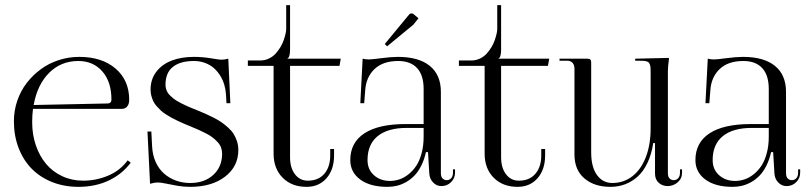

<svg xmlns="http://www.w3.org/2000/svg" viewBox="-20 -719 3150 746"><path d="M34 -248Q34 -288.8 46.9 -326.9Q59.8 -365 83.2 -395.8Q106.8 -426.5 138 -449.6Q169.2 -472.8 208 -485.4Q246.8 -498 288 -498Q376 -498 429 -452.6Q482 -407.2 482 -331Q482 -315.2 474.4 -305.6Q466.8 -296 454 -296H108.2Q105 -272.2 105 -244Q105 -196.2 119.2 -154.5Q133.5 -112.8 158.9 -82.4Q184.2 -52 221.6 -34.5Q259 -17 303 -17Q353.8 -17 400.2 -36.6Q446.8 -56.2 476 -96L488 -87Q454.5 -42.2 402.4 -17.6Q350.2 7 285 7Q229.5 7 182.6 -11.6Q135.8 -30.2 103.1 -63.5Q70.5 -96.8 52.2 -144.2Q34 -191.8 34 -248ZM110.8 -311 399 -317Q405.2 -317 409.1 -320.9Q413 -324.8 413 -332Q413 -401.2 377.6 -441.6Q342.2 -482 284 -482Q217 -482 171 -436.1Q125 -390.2 110.8 -311Z M719 7Q694 7 669.1 2.8Q644.2 -1.5 624.4 -5.8Q604.5 -10 592 -10Q580.5 -10 563 -5L553 -208H568L571 -150Q572.8 -116.2 585.1 -89.1Q597.5 -62 617.6 -44.4Q637.8 -26.8 663.6 -17.4Q689.5 -8 719 -8Q774.5 -8 808.8 -39.5Q843 -71 843 -122Q843 -135 838.6 -146.4Q834.2 -157.8 825 -167.5Q815.8 -177.2 805.8 -185Q795.8 -192.8 780 -200.9Q764.2 -209 751.6 -214.6Q739 -220.2 720 -228Q704.8 -234.2 695.4 -238.2Q686 -242.2 671.2 -249.1Q656.5 -256 647.1 -261.2Q637.8 -266.5 625.5 -274.2Q613.2 -282 605.5 -289.1Q597.8 -296.2 589.2 -305.8Q580.8 -315.2 576 -325Q571.2 -334.8 568.1 -346.5Q565 -358.2 565 -371Q565 -410.5 586.9 -439.6Q608.8 -468.8 646.5 -483.4Q684.2 -498 733 -498Q767 -498 799.8 -492.5Q832.5 -487 839 -487Q852.2 -487 867 -491L875 -318H860L858 -352Q856.8 -371.2 851.5 -389.5Q846.2 -407.8 835.9 -424.6Q825.5 -441.5 811.4 -454.1Q797.2 -466.8 777 -474.4Q756.8 -482 733 -482Q681.2 -482 652.1 -459.4Q623 -436.8 623 -389Q623 -381.2 625.2 -373.8Q627.5 -366.2 631 -360.1Q634.5 -354 641 -347.8Q647.5 -341.5 653.4 -336.6Q659.2 -331.8 668.9 -326.2Q678.5 -320.8 685.8 -316.9Q693 -313 704.8 -307.8Q716.5 -302.5 724.2 -299.4Q732 -296.2 745 -291Q764.8 -283 778.1 -277.1Q791.5 -271.2 809.9 -261.9Q828.2 -252.5 840.5 -244Q852.8 -235.5 866.2 -223.4Q879.8 -211.2 887.6 -198.8Q895.5 -186.2 900.8 -170.1Q906 -154 906 -136Q906 -72.2 854.4 -32.6Q802.8 7 719 7Z M1107 -463V-108Q1107 -67 1126 -42Q1145 -17 1176 -17Q1217 -17 1240 -43.6Q1263 -70.2 1263 -115V-140H1278V-115Q1278 -60 1248.6 -26.5Q1219.2 7 1171 7Q1113.5 7 1078.2 -28.5Q1043 -64 1043 -122V-463H943V-484H991Q1009 -484 1024.8 -491.5Q1040.5 -499 1051.1 -510.9Q1061.8 -522.8 1070 -536.6Q1078.2 -550.5 1082.9 -564.6Q1087.5 -578.8 1089.8 -589.2Q1092 -599.8 1092 -606V-699H1107V-527Q1107 -496.2 1097 -492V-491H1304L1299 -463Z M1341 0ZM1484 -539 1475 -548 1570 -663Q1574 -667 1578 -667Q1583.5 -667 1587 -664L1606 -648L1586 -623ZM1341 -97Q1341 -165.2 1396 -201.1Q1451 -237 1556 -237H1626V-373Q1626 -426.8 1600.6 -454.4Q1575.2 -482 1527 -482Q1467.8 -482 1435 -450.5Q1402.2 -419 1399 -368L1395 -318H1380L1389 -491Q1401 -488 1413 -488Q1424 -488 1461.8 -493Q1499.5 -498 1526 -498Q1607 -498 1650 -463Q1693 -428 1693 -362V-47Q1693 -32.2 1699.5 -25.6Q1706 -19 1716 -19Q1726.2 -19 1733.1 -26.6Q1740 -34.2 1740 -48V-61H1748V-48Q1748 -26.5 1732.5 -11.2Q1717 4 1695 4Q1676.2 4 1662.8 -10.1Q1649.2 -24.2 1648 -45L1643 -128H1635Q1628.5 -98.5 1616.6 -75Q1604.8 -51.5 1590 -36.4Q1575.2 -21.2 1557.2 -11.2Q1539.2 -1.2 1521.5 2.9Q1503.8 7 1485 7Q1418.2 7 1379.6 -21.5Q1341 -50 1341 -97ZM1408 -97Q1408 -60.5 1433 -38.2Q1458 -16 1495 -16Q1513.8 -16 1532 -22.1Q1550.2 -28.2 1567.4 -41.9Q1584.5 -55.5 1597.5 -75.1Q1610.5 -94.8 1618.2 -123.9Q1626 -153 1626 -188V-222H1560Q1486.5 -222 1447.2 -189.9Q1408 -157.8 1408 -97Z M1863 -122V-463H1763V-484H1811Q1829 -484 1844.8 -491.5Q1860.5 -499 1871.1 -510.9Q1881.8 -522.8 1890 -536.6Q1898.2 -550.5 1902.9 -564.6Q1907.5 -578.8 1909.8 -589.2Q1912 -599.8 1912 -606V-699H1927V-527Q1927 -496.2 1917 -492V-491H2114L2109 -463H1927V-108Q1927 -67 1946 -42Q1965 -17 1996 -17Q2037 -17 2060 -43.6Q2083 -70.2 2083 -115V-140H2098V-115Q2098 -60 2068.6 -26.5Q2039.2 7 1991 7Q1933.5 7 1898.2 -28.5Q1863 -64 1863 -122Z M2212 -119V-453Q2212 -466.5 2204.6 -474.8Q2197.2 -483 2185 -483H2154V-491H2262Q2270.2 -491 2273.6 -487.6Q2277 -484.2 2277 -476V-127Q2277 -70 2299.5 -39Q2322 -8 2359 -8Q2403.5 -8 2437.4 -34.5Q2471.2 -61 2489.6 -109.2Q2508 -157.5 2508 -221V-439Q2508 -449.8 2507.5 -456.2Q2507 -462.8 2505.1 -468.1Q2503.2 -473.5 2500.6 -476.1Q2498 -478.8 2492.4 -480.5Q2486.8 -482.2 2480.4 -482.6Q2474 -483 2463 -483H2448V-491L2579 -494V-488Q2575 -458 2575 -443V-47Q2575 -32.2 2581.5 -25.6Q2588 -19 2598 -19Q2608.2 -19 2615.1 -26.6Q2622 -34.2 2622 -48V-61H2630V-48Q2630 -24.8 2612.9 -10.4Q2595.8 4 2574 4Q2553.8 4 2539.4 -8.8Q2525 -21.5 2525 -45V-163H2518Q2511.5 -119.2 2495.6 -86Q2479.8 -52.8 2457.4 -32.8Q2435 -12.8 2408.5 -2.9Q2382 7 2352 7Q2288.8 7 2250.4 -26Q2212 -59 2212 -119Z M2682 -97Q2682 -165.2 2737 -201.1Q2792 -237 2897 -237H2967V-373Q2967 -426.8 2941.6 -454.4Q2916.2 -482 2868 -482Q2808.8 -482 2776 -450.5Q2743.2 -419 2740 -368L2736 -318H2721L2730 -491Q2742 -488 2754 -488Q2765 -488 2802.8 -493Q2840.5 -498 2867 -498Q2948 -498 2991 -463Q3034 -428 3034 -362V-47Q3034 -32.2 3040.5 -25.6Q3047 -19 3057 -19Q3067.2 -19 3074.1 -26.6Q3081 -34.2 3081 -48V-61H3089V-48Q3089 -26.5 3073.5 -11.2Q3058 4 3036 4Q3017.2 4 3003.8 -10.1Q2990.2 -24.2 2989 -45L2984 -128H2976Q2969.5 -98.5 2957.6 -75Q2945.8 -51.5 2931 -36.4Q2916.2 -21.2 2898.2 -11.2Q2880.2 -1.2 2862.5 2.9Q2844.8 7 2826 7Q2759.2 7 2720.6 -21.5Q2682 -50 2682 -97ZM2749 -97Q2749 -60.5 2774 -38.2Q2799 -16 2836 -16Q2854.8 -16 2873 -22.1Q2891.2 -28.2 2908.4 -41.9Q2925.5 -55.5 2938.5 -75.1Q2951.5 -94.8 2959.2 -123.9Q2967 -153 2967 -188V-222H2901Q2827.5 -222 2788.2 -189.9Q2749 -157.8 2749 -97Z"/></svg>

Font: FogtwoNo5
Style: Regular
Weight: 400
Designer: gluk (gluksza@wp.pl)
Foundry: gluk (gluksza@wp.pl)
Version: Version 0.87